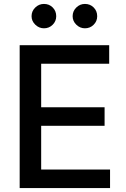

<svg xmlns="http://www.w3.org/2000/svg" viewBox="-20 -957 643 977"><path d="M203.6 -813Q178.7 -813 159.7 -831.3Q140.6 -849.6 140.6 -874.5Q140.6 -900.4 159.4 -918.7Q178.2 -937 203.6 -937Q230.5 -937 248.3 -918.9Q266.1 -900.9 266.1 -874.5Q266.1 -849.1 248 -831.1Q230 -813 203.6 -813ZM412.1 -813Q387.2 -813 368.4 -831.3Q349.6 -849.6 349.6 -874.5Q349.6 -900.4 368.2 -918.7Q386.7 -937 412.1 -937Q439 -937 456.8 -918.9Q474.6 -900.9 474.6 -874.5Q474.6 -849.1 456.5 -831.1Q438.5 -813 412.1 -813ZM80.1 0V-727.1H535.6V-632.8H189.5V-411.1H512.2V-316.9H189.5V-94.2H540V0Z"/></svg>

Font: Interop Med
Style: Regular
Weight: 500
Designer: Rasmus Andersson, Google, Jang Haemin
Foundry: jhaemin
Version: Version 1.007